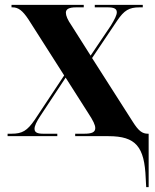

<svg xmlns="http://www.w3.org/2000/svg" viewBox="-20 -556 633 784"><path d="M575 172 577 208H587V-10H584C561 -10 546 -21 522 -59L356 -319L458 -471C487 -514 507 -526 550 -526H563V-536H367V-526H420C444 -526 457 -521 457 -506C457 -494 448 -477 433 -452L350 -329L272 -452C256 -475 249 -492 249 -504C249 -518 260 -526 291 -526H322V-536H27V-526H31C55 -526 72 -513 96 -477L242 -248L122 -67C91 -22 71 -10 27 -10H11V0H214V-10H156C133 -10 121 -15 121 -30C121 -42 129 -59 145 -83L248 -239L341 -93C360 -64 369 -46 369 -33C369 -16 355 -10 324 -10H287V0H423C535 0 570 43 575 172Z"/></svg>

Font: Noto Serif Display Condensed ExtraBold
Style: Regular
Weight: 800
Width: 3
Designer: Monotype Design Team
Foundry: Monotype Imaging Inc.
Version: Version 2.009